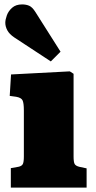

<svg xmlns="http://www.w3.org/2000/svg" viewBox="-20 -849 435 869"><path d="M29 0V-88L63 -94Q78 -97 83 -106Q88 -115 88 -141V-349Q88 -383 82 -395Q76 -407 53 -411L24 -415L30 -512L296 -526L313 -515V-141Q313 -115 318 -106.5Q323 -98 339 -94L372 -87V0ZM210 -571 44 -680Q22 -695 13 -712Q4 -729 4 -746Q4 -760 11 -779.5Q18 -799 35 -814Q52 -829 80 -829Q98 -829 112 -823Q126 -817 140 -795L254 -615Z"/></svg>

Font: Literata 18pt Black
Style: Regular
Weight: 900
Designer: Latin by Veronika Burian and Jose Scaglione. Greek by Irene Vlachou. Cyrillic by Vera Evstafieva.
Foundry: TypeTogether
Version: Version 3.103;gftools[0.9.29]